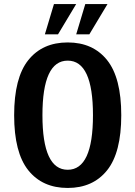

<svg xmlns="http://www.w3.org/2000/svg" viewBox="-20 -920 670 950"><path d="M202 -750 247 -900H357L267 -750ZM357 -750 402 -900H512L422 -750ZM510 -77.5Q440 10 315 10Q190 10 120 -77.5Q50 -165 50 -350Q50 -535 120 -622.5Q190 -710 315 -710Q440 -710 510 -622.5Q580 -535 580 -350Q580 -165 510 -77.5ZM190 -350Q190 -80 315 -80Q440 -80 440 -350Q440 -620 315 -620Q190 -620 190 -350Z"/></svg>

Font: Scada
Style: Bold
Weight: 700
Designer: Jovanny Lemonad
Foundry: Jovanny Lemonad
Version: Version 4.100;PS 004.100;hotconv 1.0.88;makeotf.lib2.5.64775